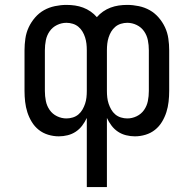

<svg xmlns="http://www.w3.org/2000/svg" viewBox="-20 -548 790 783"><path d="M334 215V-67Q326 -50 315 -35.5Q304 -21 289 -11Q274 -1 256 3.5Q238 8 220 8Q198 8 176.5 1.5Q155 -5 138 -18.5Q121 -32 109.5 -51Q98 -70 91.5 -90.5Q85 -111 82.5 -133Q80 -155 80 -177V-343Q80 -367 83.5 -391Q87 -415 97 -436.5Q107 -458 123 -476.5Q139 -495 159.5 -506.5Q180 -518 204 -523Q228 -528 251 -528Q269 -528 286 -525.5Q303 -523 319 -517Q335 -511 349.5 -501Q364 -491 375 -478Q386 -491 400.5 -501Q415 -511 431 -517Q447 -523 464 -525.5Q481 -528 499 -528Q522 -528 546 -523Q570 -518 590.5 -506.5Q611 -495 627 -476.5Q643 -458 653 -436.5Q663 -415 666.5 -391Q670 -367 670 -343V-177Q670 -155 667.5 -133Q665 -111 658.5 -90.5Q652 -70 640.5 -51Q629 -32 612 -18.5Q595 -5 573.5 1.5Q552 8 530 8Q512 8 494 3.5Q476 -1 461 -11Q446 -21 435 -35.5Q424 -50 416 -67V215ZM251 -65Q264 -65 277 -69Q290 -73 300 -81.5Q310 -90 316.5 -101.5Q323 -113 327 -125Q331 -137 332.5 -150Q334 -163 334 -177V-343Q334 -357 332.5 -370Q331 -383 327 -395.5Q323 -408 316.5 -419Q310 -430 300 -438.5Q290 -447 277 -451Q264 -455 251 -455Q231 -455 212.5 -446Q194 -437 182.5 -420.5Q171 -404 167 -384Q163 -364 163 -343V-177Q163 -156 167 -136Q171 -116 182.5 -99.5Q194 -83 212.5 -74Q231 -65 251 -65ZM499 -65Q519 -65 537.5 -74Q556 -83 567.5 -99.5Q579 -116 583 -136Q587 -156 587 -177V-343Q587 -364 583 -384Q579 -404 567.5 -420.5Q556 -437 537.5 -446Q519 -455 499 -455Q486 -455 473 -451Q460 -447 450 -438.5Q440 -430 433.5 -419Q427 -408 423 -395.5Q419 -383 417.5 -370Q416 -357 416 -343V-177Q416 -163 417.5 -150Q419 -137 423 -125Q427 -113 433.5 -101.5Q440 -90 450 -81.5Q460 -73 473 -69Q486 -65 499 -65Z"/></svg>

Font: Iosevka Aile
Style: Regular
Weight: 400
Designer: Belleve Invis
Foundry: Belleve Invis
Version: Version 28.0.1; ttfautohint (v1.8.4)